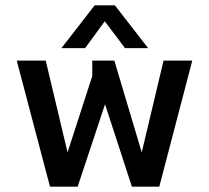

<svg xmlns="http://www.w3.org/2000/svg" viewBox="-20 -702 786 722"><path d="M211 -521 336 -682H412L537 -521H450L374 -622L300 -521ZM168 0 43 -474H152L234 -129L327 -416V-474H410L513 -129L595 -474H703L579 0H476L375 -310L272 0Z"/></svg>

Font: Kanit
Style: Regular
Weight: 400
Designer: Katatrad Team
Foundry: CadsonDemak
Version: Version 2.000; ttfautohint (v1.8.3)